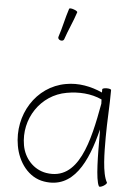

<svg xmlns="http://www.w3.org/2000/svg" viewBox="-63 -1018 747 1080"><g transform="rotate(5 310.0 -478.0)"><path d="M270 -794C288 -848 313 -899 330 -952C332 -956 322 -963 309 -967C296 -972 284 -972 283 -968C265 -914 255 -859 237 -806C234 -798 240 -790 249 -787C258 -784 267 -787 270 -794ZM580 -13C551 -63 551 -180 551 -267C551 -356 558 -444 558 -533C558 -538 547 -541 533 -541C520 -541 508 -538 508 -533C508 -527 508 -521 508 -515C444 -544 372 -558 302 -545C135 -516 32 -347 63 -175C79 -84 138 -2 227 12C393 39 469 -120 515 -307C516 -294 516 -280 516 -267C516 -171 516 -24 537 12C539 16 550 14 562 7C574 0 582 -9 580 -13ZM235 -37C163 -49 110 -108 97 -181C71 -328 165 -471 311 -496C378 -508 448 -504 509 -476C509 -468 510 -460 510 -452C471 -237 420 -7 235 -37Z"/></g></svg>

Font: Nupuram Thin
Style: Regular
Weight: 100
Designer: Santhosh Thottingal (santhosh.thottingal@gmail.com)
Foundry: SMC
Version: Version 1.000